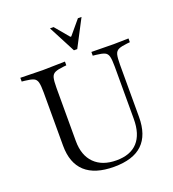

<svg xmlns="http://www.w3.org/2000/svg" viewBox="-166 -1065 1081 1201"><g transform="rotate(-20 375.0 -464.5)"><path d="M387 11Q260 11 195.5 -48Q131 -107 131 -223V-577Q131 -622 125.5 -644Q120 -666 102 -674Q84 -682 45 -686L25 -688V-713L173 -710H174L322 -713V-688L302 -686Q264 -682 245.5 -673.5Q227 -665 221.5 -643.5Q216 -622 216 -577V-223Q216 -127 268.5 -74.5Q321 -22 415 -22Q508 -22 556 -74.5Q604 -127 604 -229V-577Q604 -622 598.5 -644Q593 -666 575 -674Q557 -682 518 -686L498 -688V-713L646 -711L745 -713V-688L725 -686Q687 -682 668.5 -673.5Q650 -665 644.5 -643.5Q639 -622 639 -577V-229Q639 -109 576.5 -49Q514 11 387 11ZM399 -760 305 -940H329L407 -847H413L491 -940H515L421 -760Z"/></g></svg>

Font: Baskervville SC
Style: Regular
Weight: 400
Designer: Alexis Faudot, Rémi Forte, Morgane Pierson, Rafael Ribas, Tanguy Vanlaeys, Rosalie Wagner, Thomas Huot-Marchand
Foundry: ANRT
Version: Version 1.100